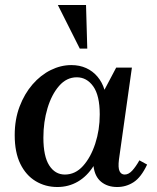

<svg xmlns="http://www.w3.org/2000/svg" viewBox="-20 -740 629 770"><path d="M39 -198Q39 -261 58.5 -312.5Q78 -364 110.5 -401.5Q143 -439 183.5 -459Q224 -479 266 -479Q299 -479 325.5 -467Q352 -455 371 -432.5Q390 -410 399 -380L446 -469H509L457 -100Q453 -67 459.5 -53.5Q466 -40 480 -40Q496 -40 510.5 -56Q525 -72 539 -97L570 -80Q546 -29 516 -9.5Q486 10 450 10Q411 10 385.5 -11Q360 -32 355 -74Q329 -33 292 -11.5Q255 10 210 10Q162 10 123 -13.5Q84 -37 61.5 -83Q39 -129 39 -198ZM154 -188Q154 -113 177.5 -76.5Q201 -40 240 -40Q282 -40 313 -74.5Q344 -109 362 -164Q380 -219 380 -281Q380 -357 354 -393.5Q328 -430 288 -430Q247 -430 217 -395.5Q187 -361 170.5 -306Q154 -251 154 -188ZM212 -720H325L330 -545H300Z"/></svg>

Font: Brygada 1918 SemiBold
Style: Italic
Weight: 600
Italic angle: -8°
Designer: Mateusz Machalski | Borys Kosmynka | Przemek Hoffer
Foundry: NIEPODLEGLA 2018
Version: Version 3.006